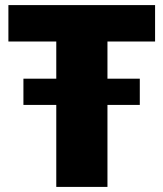

<svg xmlns="http://www.w3.org/2000/svg" viewBox="-20 -709 642 754"><path d="M72 -297V-400H201V-546H13V-689H589V-546H402V-400H529V-297H402V25H201V-297Z"/></svg>

Font: BM Euljiro oraeorae
Style: Regular
Weight: 400
Designer: Bongjin Kim; Bomjun Kim; Myungsoo Han; Hyesun Chae; Mikyoung Jeong; Wujin Sim; Minjae Kang; Suwha Jang;
Foundry: Sandoll Inc.
Version: Version 1.000;hotconv 1.0.109;makeexe 2.5.65596